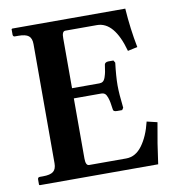

<svg xmlns="http://www.w3.org/2000/svg" viewBox="-75 -713 712 780"><g transform="rotate(-10 281.0 -323.0)"><path d="M26.9 0 23.9 -2V-23.9Q23.9 -32.7 32.2 -33.2H45.9Q75.7 -33.2 88.4 -43.2Q101.1 -53.2 101.1 -77.1V-568.8Q101.1 -592.8 88.6 -602.8Q76.2 -612.8 45.9 -612.8H32.2Q24.4 -612.8 23.9 -621.1V-644L26.9 -646H493.2Q499 -561 514.2 -483.9L474.1 -475.1Q439.9 -600.1 368.2 -600.1H237.8Q223.6 -600.1 224.1 -570.8V-365.2H336.9Q345.7 -365.2 351.8 -369.6Q357.9 -374 362.1 -386.5Q366.2 -398.9 367.7 -407.5Q369.1 -416 372.1 -436Q372.1 -439.9 376.5 -443.4Q380.9 -446.8 388.2 -446.8H409.2L415 -437Q408.2 -380.9 408.2 -344.2Q408.2 -310.1 415 -251L409.2 -242.2H388.2Q372.1 -242.2 372.1 -252Q369.1 -272 367.7 -281Q366.2 -290 362.1 -302Q357.9 -314 352.1 -318.6Q346.2 -323.2 336.9 -323.2H224.1V-75.2Q224.1 -46.4 237.8 -45.9H391.1Q430.2 -45.9 457.5 -83Q484.9 -120.1 499 -179.2L542 -168.9Q525.9 -83 515.1 0Z"/></g></svg>

Font: Linux Libertine
Style: Semibold
Weight: 600
Designer: Philipp H. Poll
Foundry: Philipp H. Poll
Version: Version 5.1.2 ; ttfautohint (v0.9)